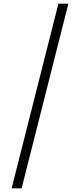

<svg xmlns="http://www.w3.org/2000/svg" viewBox="-20 -853 432 1039"><path d="M296 -833 43 166H97L350 -833Z"/></svg>

Font: Noto Sans Devanagari UI SemiCondensed Light
Style: Regular
Weight: 300
Width: 4
Designer: Jelle Bosma - Monotype Design Team
Foundry: Monotype Imaging Inc.
Version: Version 2.004